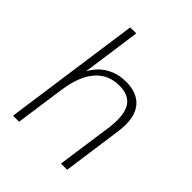

<svg xmlns="http://www.w3.org/2000/svg" viewBox="-198 -809 921 921"><g transform="rotate(45 263.0 -348.5)"><path d="M48 0 146 -697H187L141 -369L132 -370Q149 -413 176 -441.5Q203 -470 239 -484.5Q275 -499 316 -499Q386 -499 423.5 -461.5Q461 -424 461 -351Q461 -340 460 -328Q459 -316 457 -301L415 0H373L414 -289Q416 -303 416.5 -316Q417 -329 417 -340Q417 -402 390 -432.5Q363 -463 307 -463Q232 -463 186 -410Q140 -357 125 -254L89 0Z"/></g></svg>

Font: Hanken Grotesk ExtraLight
Style: Italic
Weight: 250
Italic angle: -8°
Designer: Alfredo Marco Pradil
Foundry: Hanken Design Co.
Version: Version 3.013